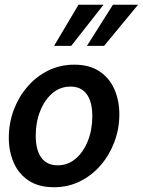

<svg xmlns="http://www.w3.org/2000/svg" viewBox="-20 -776 600 806"><path d="M206.5 10Q142.5 10 100.5 -17.8Q58.5 -45.5 37.8 -92.8Q17 -140 17 -197.5Q17 -258 37.2 -313Q57.5 -368 94.5 -411.2Q131.5 -454.5 181.8 -479.5Q232 -504.5 291.5 -504.5Q355.5 -504.5 397.5 -476.5Q439.5 -448.5 460.2 -401.2Q481 -354 481 -296.5Q481 -236 460.5 -181Q440 -126 403.2 -83Q366.5 -40 316.2 -15Q266 10 206.5 10ZM222.5 -82Q265 -82 297.8 -110Q330.5 -138 349 -184.8Q367.5 -231.5 367.5 -288.5Q367.5 -348.5 344.2 -380.5Q321 -412.5 275.5 -412.5Q233 -412.5 200.2 -384.8Q167.5 -357 148.8 -310.2Q130 -263.5 130 -206.5Q130 -147 153.2 -114.5Q176.5 -82 222.5 -82ZM207 -583.5 309.5 -756H414.5L279 -583.5ZM345 -583.5 454 -756H559.5L417 -583.5Z"/></svg>

Font: Cabin SemiCondensedSemiBold
Style: Italic
Weight: 600
Width: 4
Italic angle: -10°
Designer: Pablo Impallari
Foundry: Pablo Impallari. http://www.impallari.com Igino Marini. http://www.ikern.com
Version: Version 3.001